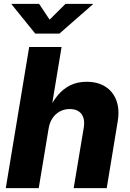

<svg xmlns="http://www.w3.org/2000/svg" viewBox="-20 -970 670 990"><path d="M230.5 -306.2 179.7 0H9.8L130.4 -727.5H297.4L243.7 -402.8H230Q251.5 -447.3 278.8 -479.7Q306.2 -512.2 342.5 -530.3Q378.9 -548.3 426.8 -548.3Q483.9 -548.3 523.4 -523.2Q563 -498 580.1 -451.9Q597.2 -405.8 586.9 -343.8L530.3 0H359.9L411.6 -310.1Q419.4 -356.4 400.1 -382.1Q380.9 -407.7 339.4 -407.7Q312 -407.7 289.3 -395.8Q266.6 -383.8 251.2 -361.3Q235.8 -338.9 230.5 -306.2ZM181.6 -950.2 235.8 -868.7 317.9 -950.2H459L458.5 -947.3L286.6 -796.9H161.6L40 -947.3L40.5 -950.2Z"/></svg>

Font: Inter 17pt ExtraBold
Style: Italic
Weight: 800
Italic angle: -9.3988°
Version: Version 4.001;git-66647c0bb